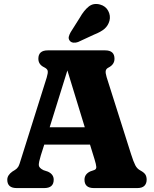

<svg xmlns="http://www.w3.org/2000/svg" viewBox="-20 -956 784 976"><path d="M253 -42.5Q253 0 205 0H64.5Q17 0 17 -42.5Q17 -65.5 43 -84L56 -92Q66.5 -98.5 72.5 -108Q78.5 -117.5 87.5 -149L217.5 -562Q224.5 -585.5 222.5 -595.8Q220.5 -606 204.5 -614Q175 -628 175 -657.5Q175 -700 223 -700H514.5Q562 -700 562 -657.5Q562 -628 531.5 -612.5Q519.5 -606.5 517.5 -596Q515.5 -585.5 522 -564L646 -173Q658.5 -133.5 667.8 -115.8Q677 -98 693.5 -89.5Q712 -79.5 718.8 -69Q725.5 -58.5 725.5 -42.5Q725.5 -23 714 -11.5Q702.5 0 678 0H457Q409.5 0 409.5 -42.5Q409.5 -70.5 438.5 -84.5L460 -92Q470 -96 469.5 -107.5Q469 -119 460.5 -146.5L437.5 -221H205L187.5 -166Q177 -131.5 177.2 -117Q177.5 -102.5 201 -91L223.5 -83.5Q253 -70 253 -42.5ZM232.5 -309H411L322.5 -598ZM386 -866.5Q406.5 -903 430.8 -922.5Q455 -942 488.5 -933Q517.5 -925 530.2 -900.5Q543 -876 536.5 -850.5Q529.5 -825.5 511.5 -809.8Q493.5 -794 458 -780L377 -742.5Q365.5 -738 353.2 -739.2Q341 -740.5 334.5 -749Q327 -759 329.8 -769.8Q332.5 -780.5 339 -792Z"/></svg>

Font: Fraunces 72pt S100
Style: Bold
Weight: 700
Version: Version 1.000; ttfautohint (v1.8.3)